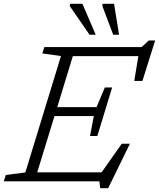

<svg xmlns="http://www.w3.org/2000/svg" viewBox="-45 -955 837 1011"><path d="M482.5 36 478.5 0H-25L-14.5 -33.5L88.5 -47L276 -660L178 -673.5L188.5 -707H700.5L738.5 -742H772L705 -529H662L683.5 -659.5H338.5L256.5 -391H463.5L507 -494.5H545.5L506.5 -366.5L467.5 -239H429L449 -344H242L151 -47.5H490L596 -198H639L524.5 36ZM459 -772H426.5L322.5 -923L324 -935H389ZM582 -772H551L494 -923.5L495 -935H555.5Z"/></svg>

Font: Newsreader 6pt Light
Style: Italic
Weight: 300
Italic angle: -17°
Designer: Hugues Gentile
Foundry: Production Type
Version: Version 1.003; ttfautohint (v1.8.3)